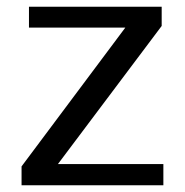

<svg xmlns="http://www.w3.org/2000/svg" viewBox="-20 -550 549 570"><path d="M44 0H465V-63H152L460 -473V-530H66V-468H352L44 -56Z"/></svg>

Font: 18Franklin
Style: Regular
Weight: 400
Designer: Pablo Impallari, Rodrigo Fuenzalida (Modified by Dan O. Williams)
Version: Version 0.025;PS 000.025;hotconv 1.0.88;makeotf.lib2.5.64775